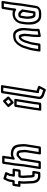

<svg xmlns="http://www.w3.org/2000/svg" viewBox="1536 -2376 1002 4115"><g transform="rotate(-90 2037.5 -319.0)"><path d="M280 -690.8 346.8 -669.4 328 -628.6C324.5 -623.7 323.1 -619.3 322.6 -616L308.3 -526C305.9 -510.9 318.6 -501 329.3 -501H426.3L414.8 -428H317.8C302.7 -428 290.5 -413.7 288.8 -403L281.7 -358C277.9 -334.3 280.8 -310.3 281 -294.8C281.3 -267.4 284.2 -237.5 286.4 -214C286.4 -196.1 287.9 -182.4 287.4 -172.7C285.3 -155 289.6 -148.5 289.9 -145.4L292.2 -128.8C294.2 -111.2 297.8 -100.1 307.2 -89.7C310.4 -86.2 318 -78 332.4 -78H377.4L365.8 -5H320.8C287.5 -5 269 -16.6 251.2 -33.3C234.6 -49 223.4 -78.4 218 -108.5L215.9 -124.2L214.8 -141.4C214.4 -148 213.4 -158.1 213.7 -162C214.4 -169.9 213.5 -174.4 213.2 -176.3C212.9 -183 213.1 -192.4 212.3 -202.1L210.5 -221.5C209.1 -254.3 207.3 -282 206.7 -316.8C205.8 -331.6 206.5 -344.2 208.7 -358L216.5 -407C218.9 -422.1 206.1 -432 195.4 -432H143.4L155 -505H207C222.1 -505 234.2 -519.3 235.9 -530L249.7 -617C253.7 -642.1 270.7 -670.7 280 -690.8ZM346.2 -128C344.6 -132.2 342.8 -139 342.5 -141.6L340.3 -158C339 -169.2 337.5 -173.5 337.6 -174C340.6 -193.8 338.3 -209.9 336.9 -225.1C334.7 -249.5 331.9 -277.9 331.7 -303.2C331.3 -322.3 329.4 -343.8 331.7 -358L334.9 -378H431.9C442.6 -378 458.4 -387.9 460.8 -403L480.3 -526C482 -536.7 474.4 -551 459.3 -551H362.3L371.6 -610L403.4 -678.7C408.9 -690.7 404.7 -705.8 391.7 -709.9L279.4 -745.9C267 -749.9 251.6 -742.3 245.6 -729.3C234.9 -706.3 224.9 -684.7 213.8 -660.6C207.1 -646.8 202 -631.7 199.7 -617L189.9 -555H137.9C127.2 -555 111.3 -545.1 108.9 -530L89.5 -407C87.8 -396.3 95.4 -382 110.5 -382H162.5L158.7 -358C156 -340.8 155.1 -325.3 156.1 -307.2C156.8 -273 157.2 -240.9 160 -209.9L161.8 -190.7C162.4 -167.8 161.2 -151.5 164.3 -129.6L165.4 -112.6C165.4 -112.2 165.5 -111.5 165.6 -110.9L168 -93.5C174.3 -57.2 186.4 -20.2 213.3 5.3C235.4 26.1 265.8 45 312.9 45H382.9C393.6 45 409.4 35.1 411.8 20L431.3 -103C433 -113.7 425.4 -128 410.3 -128Z M618.4 -640C620.8 -655.1 619.7 -667.5 621.1 -676L628.7 -724H701.7L694.1 -676C691.2 -657.7 690.7 -642.3 689.3 -633L673.4 -533C673.4 -533 665.5 -484 709.8 -512.7C731.9 -527 758.2 -539 784.4 -539C850.1 -539 888.1 -522.8 914.6 -494.4C942.3 -466 950.1 -408.4 954.1 -347.5C956.4 -313.7 958 -290.2 952.2 -254L910.9 7H837.9L879.2 -254C885.7 -294.6 880 -329.6 878.2 -358.4C876.7 -381.1 873.8 -398.5 867.4 -417.2L862 -433.2C860.6 -437.1 858.2 -440.4 855 -442.8C844.4 -450.7 826 -464.5 798.6 -465C788.6 -465.7 781.2 -466 773.8 -466H772.8C754.4 -466 735.2 -448.6 725.8 -439.5L677.7 -395.1C676.7 -394.8 655.9 -372 655.8 -371C652.7 -351.8 651.9 -334.1 649.4 -318L598.2 5H525.2L576.4 -318C586.9 -384.6 587 -448 596.8 -510L612.9 -612C615.2 -626.5 617.3 -633.1 618.4 -640ZM789.7 -415C800.6 -415 806.4 -411.7 815.7 -404.9L819 -395.3C823.8 -378.5 826.4 -366.7 827.6 -347.6C829.7 -315.6 834.2 -285.1 829.2 -254L783.9 32C782.2 42.7 789.8 57 805 57H928C938.7 57 954.5 47.1 956.9 32L1002.2 -254C1008.8 -295.5 1006.9 -325 1004.7 -358.5C1000.7 -418.7 995.3 -489.1 953.9 -531.6C919 -569 866.4 -589 792.3 -589C770 -589 750.1 -584 730.2 -576.1L739.1 -632.1C742.5 -647.4 742.5 -666.2 744.1 -676L755.6 -749C757.3 -759.7 749.7 -774 734.6 -774H611.6C600.9 -774 585 -764.1 582.6 -749L571.1 -676C568.7 -660.8 569.5 -649.4 568.5 -641.1C567 -635.3 564.9 -624.2 562.9 -612L546.8 -510C536.1 -442.9 536.1 -379.4 526.4 -318L471.2 30C469.5 40.7 477.2 55 492.3 55H615.3C626 55 641.9 45.1 644.2 30L699.4 -318C701.6 -332.1 702.4 -342.8 703.9 -356.4L757.7 -406C759.7 -407.9 765.2 -412.6 770.9 -415.9C775.4 -415.8 783.1 -415 789.7 -415Z M1858 -44 1848.8 14H1775.8L1785 -44C1786.8 -55.4 1786.4 -65.4 1787.2 -71L1849.5 -464H1922.5L1859.6 -67C1858.4 -59.3 1859.3 -52.4 1858 -44ZM1735 -44 1721.8 39C1720.1 49.7 1727.7 64 1742.9 64H1865.9C1876.6 64 1892.4 54.1 1894.8 39L1908 -44C1909.3 -52.6 1910 -61 1910 -69.1L1976.5 -489C1978.1 -499.7 1970.5 -514 1955.4 -514H1832.4C1821.7 -514 1805.8 -504.1 1803.5 -489L1737.2 -71C1735.3 -58.8 1735.6 -47.7 1735 -44ZM1860.2 -643 1920 -694.6 1966 -640 1906.2 -588.4ZM1810 -660.7C1801.2 -653.1 1795.4 -636 1804.4 -625.3L1880.1 -535.3C1886.5 -527.7 1903.1 -524.6 1915.5 -535.3L2016.2 -622.3C2025 -629.9 2030.8 -647 2021.8 -657.7L1946.1 -747.7C1939.7 -755.3 1923.1 -758.4 1910.7 -747.7Z M2142.8 -750H2215.8L2099.4 -15C2092.5 28.2 2134 14.6 2134 14.6C2141.1 16.3 2149.7 18.8 2155.8 20.7L2195.1 35.9L2158.6 104.9L2126.6 92.4C2124.3 91.6 2119.2 88.1 2106.3 86C2056 74 2016.3 48.3 2021.9 13ZM2125.7 -800C2115 -800 2099.1 -790.1 2096.7 -775L1971.9 13C1959.2 93.3 2040.3 123.9 2090.1 135.4C2094.6 136.4 2095.7 137.2 2102.6 139.6L2155.9 160.5C2166.9 164.8 2183.3 159 2190.4 145.7L2251.7 29.7C2258.6 16.7 2253.9 2.1 2241.9 -2.5L2179.7 -26.5C2170.8 -29.9 2162.9 -31.7 2152.4 -34.3L2269.7 -775C2271.4 -785.7 2263.8 -800 2248.7 -800Z M3433 -164 3428.2 -134C3426.9 -125.6 3427.5 -117.7 3427.4 -108.3L3427.3 -88.4C3427.1 -80.2 3426.5 -72.6 3425.5 -66L3424.8 -62C3424.6 -60.5 3424.5 -58.4 3424.5 -57.2L3426 -14.7L3351.9 -0.4L3350.5 -43.2C3350.6 -51.2 3351.2 -57.9 3352.5 -66C3353.2 -70.6 3353.4 -75.5 3353.3 -79.9L3353.5 -99.2C3354.3 -116.9 3354.1 -126.8 3356.5 -142L3360 -164C3361.3 -172.1 3362.5 -182.9 3363.1 -190C3368.8 -227.1 3368.1 -258.5 3370.6 -287.9C3373 -304.4 3370.2 -316.9 3368.1 -325.3C3364.6 -349.3 3360.7 -382.2 3342.2 -404.2C3327.7 -425.1 3307 -417 3307 -417H3301C3298.7 -417 3295.6 -416.5 3293.8 -416C3288.3 -414.7 3274.5 -418.2 3254.2 -399.5C3248.2 -394.7 3241.1 -388.4 3238.4 -385.9C3222.4 -373.9 3221.3 -364.3 3220.8 -363.4C3216.1 -356.2 3211.9 -349.1 3209.4 -344.5L3199 -327.2C3182.5 -299.8 3175.3 -263 3168 -237.8C3156.9 -204.8 3143.5 -173.5 3137.1 -133L3116.5 -3H3043.5L3064.1 -133C3070.2 -171.9 3085.5 -208.2 3097.1 -247.9C3108.5 -289.4 3121.6 -330.4 3137.3 -357.5C3158.5 -389.9 3172.7 -418.1 3191.5 -434.3C3205.1 -446.1 3229.2 -471.6 3251 -476.8C3274.9 -483.4 3297.1 -490 3318.6 -490C3367.7 -490 3379.8 -482.3 3400.8 -457.3C3425 -428.5 3440.4 -373.8 3445 -324.5C3445.4 -315.2 3445.2 -304.9 3444.8 -294.7L3442.7 -269.1C3440.4 -240.5 3440.5 -217.8 3436.3 -191C3434.7 -181.2 3434.2 -171.6 3433 -164ZM3310 -164 3306.5 -142C3303.3 -122 3303.6 -108.6 3302.9 -92.8L3302.7 -72.1C3302.8 -68.5 3302.6 -66.7 3302.5 -66C3300.7 -55.2 3299.9 -45.8 3299.9 -34.8L3302.1 33.7C3302.6 47.4 3314.7 56.2 3328.4 53.5L3453.2 29.5C3465.7 27.1 3478 14.2 3477.5 0.2L3475.2 -64.4L3475.5 -66C3476.9 -75.4 3477.7 -85.1 3477.9 -95.6L3478 -114.9C3478.5 -121 3478.8 -128.5 3478.6 -136.4L3483 -164C3484.3 -172.6 3485.4 -181.1 3486.4 -191.8C3491 -221.9 3491.1 -247.3 3493.2 -272.9L3495.3 -299.3C3498.9 -374.9 3481.4 -445.5 3441.7 -492.7C3415.1 -524.3 3384.1 -540 3326.5 -540C3295.6 -540 3267.8 -531.2 3246 -525.2C3208.2 -515.5 3184.3 -491.4 3160.9 -469C3130.5 -442.3 3113 -405.4 3095.7 -379.2C3072.2 -343.5 3059.8 -295.1 3048.4 -254.1C3038.4 -219.6 3021.4 -179.6 3014.1 -133L2989.5 22C2987.8 32.7 2995.4 47 3010.6 47H3133.6C3144.3 47 3160.1 37.1 3162.5 22L3187.1 -133C3192.4 -166.5 3204 -193.7 3216.2 -230.2C3224.6 -259.2 3231.2 -285.1 3242.1 -308L3252.3 -324.8C3263 -342.6 3266.8 -350.2 3284 -364.1C3285.8 -364.6 3291.2 -365.9 3296.2 -367H3299.1C3300.4 -367 3300 -367 3302.3 -367C3309 -355.9 3315.5 -328.3 3318.1 -309.8C3319.8 -297.7 3321.9 -296.2 3320.5 -287C3320.4 -286.6 3320.3 -285.8 3320.2 -285.2C3317.2 -249.9 3318 -221.2 3312.9 -189C3311.6 -180.4 3311.2 -171.9 3310 -164Z M3966.2 -342 3919.8 -49C3913.6 -10.3 3877.8 13 3821.9 13H3767.9C3691.6 13 3663.4 -22.4 3640.1 -73.9C3627.5 -103.1 3620.7 -146 3619 -185.2C3619.2 -207 3617.1 -221 3618.5 -236.9C3619.9 -256 3620.2 -272.8 3623.2 -292L3634.7 -364C3643.2 -417.7 3665.3 -446.6 3698.4 -472.3C3722 -490.8 3732.8 -494.4 3766.7 -500.4C3772.7 -501.5 3778.9 -502 3785.5 -502C3786.1 -502 3787 -502 3787.4 -502.1C3823.1 -504.8 3851 -494.4 3871.8 -481.3C3871.8 -481.3 3908.4 -456.3 3912.9 -504.7C3914.7 -524.2 3916.9 -542.6 3919.7 -560L3947.9 -738H4020.9L3992.7 -560C3985.4 -514.1 3982.8 -466.1 3976.2 -424C3976.1 -423.5 3976 -422.7 3975.9 -422.3L3973.3 -393.2L3972.1 -386C3972 -385.2 3971.9 -383.9 3971.9 -383.5C3968.5 -369.4 3968.1 -354.2 3966.2 -342ZM4042.7 -560 4074.8 -763C4076.5 -773.7 4068.9 -788 4053.8 -788H3930.8C3920.1 -788 3904.2 -778.1 3901.8 -763L3869.7 -560C3868.7 -553.9 3868.1 -549.8 3867.1 -542.3C3847.2 -549.3 3821.8 -554 3792.5 -552C3785.3 -551.9 3774.1 -551.1 3765.6 -549.6C3729 -543.1 3702 -533.9 3671.1 -509.7C3628.4 -476.6 3595.3 -431.1 3584.7 -364L3573.2 -292C3569.6 -269 3569.2 -249.5 3568 -233.1C3566.1 -210.9 3568.6 -193.6 3568.4 -177.5C3567.7 -133 3577.2 -85.2 3593.2 -48.1C3619.6 10.2 3662.4 63 3760 63H3814C3881.2 63 3957.4 29.2 3969.8 -49L4016.2 -342C4017.8 -352.2 4019.1 -361.7 4020.6 -374C4023.3 -379.2 4024.9 -386.2 4023.2 -392.8L4023.4 -394C4023.5 -394.4 4023.6 -395.1 4023.6 -395.7L4026.3 -424.8C4033.2 -468.7 4036.1 -518.3 4042.7 -560ZM3718.4 -396C3712.5 -385.4 3710.5 -382 3707.7 -364L3695.9 -290C3686.9 -232.8 3691 -183.6 3699.5 -139.9C3703.9 -115 3715.2 -89.8 3733 -73.5C3737.9 -69 3750.6 -61.4 3762.2 -61C3768.3 -60.4 3774 -60 3779.5 -60H3823.5C3838.6 -60 3850.8 -74.3 3852.5 -85L3892.4 -337C3893.4 -343.5 3891.2 -350.5 3888.3 -354.1L3875.6 -370.4C3871.3 -375.5 3867.8 -380.9 3862.9 -386.7L3855.3 -395.7C3841.8 -411.8 3817.1 -429 3778.9 -429C3767 -429 3757.9 -426.1 3757.3 -426C3749.6 -425.7 3744 -423 3739 -419C3736.1 -417 3729.6 -416 3718.4 -396ZM3771 -379C3793.5 -379 3800.5 -372.8 3815.2 -359.3L3821.5 -351.8C3825.2 -346.8 3829.5 -341.2 3834.2 -335.6L3840.8 -327.1L3806.4 -110H3787.4C3783.6 -110 3777.6 -110.8 3772.1 -111C3762.2 -120.1 3752.7 -136.9 3749.4 -156.1C3741.3 -197.4 3737.9 -239.5 3745.9 -290L3757.7 -364C3757.9 -365.7 3758.8 -367.3 3761.3 -376.2C3762.7 -378.5 3770.8 -379 3771 -379Z"/></g></svg>

Font: Tape
Style: Regular
Weight: 500
Foundry: Cannot Into Space Fonts
Version: Version 0.97